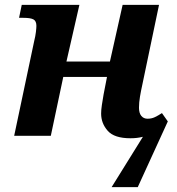

<svg xmlns="http://www.w3.org/2000/svg" viewBox="-20 -556 723 786"><path d="M565 4Q553 7 540.5 8.5Q528 10 514 10Q448 10 421 -20.5Q394 -51 394 -91Q394 -106 397 -126Q400 -146 404 -169L418 -241H239L188 0H38L120 -388Q125 -408 127 -425Q129 -442 129 -450Q129 -470 117 -476.5Q105 -483 76 -483H58L69 -536H305L252 -304H430L482 -536H631L563 -211Q557 -184 553 -160Q549 -136 549 -115Q549 -93 558.5 -81.5Q568 -70 584 -70Q600 -70 613 -76Q626 -82 643 -93L667 -59L544 210H437Z"/></svg>

Font: Noto Serif
Style: Italic
Weight: 400
Italic angle: -12°
Designer: Monotype Design Team
Foundry: Monotype Imaging Inc.
Version: Version 2.013